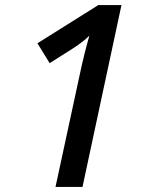

<svg xmlns="http://www.w3.org/2000/svg" viewBox="-20 -734 591 754"><path d="M291 -431 198 0H304L457 -714H366L127 -564L175 -486L265 -543C290 -559 313 -576 331 -594C319 -553 302 -485 291 -431Z"/></svg>

Font: Noto Sans Medium
Style: Italic
Weight: 500
Italic angle: -12°
Designer: Monotype Design Team
Foundry: Monotype Imaging Inc.
Version: Version 2.013